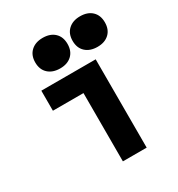

<svg xmlns="http://www.w3.org/2000/svg" viewBox="-178 -865 906 979"><g transform="rotate(-30 275.0 -375.0)"><path d="M259 0V-402H79V-520H399V0ZM220 -570Q176 -570 150 -594Q124 -618 124 -660Q124 -702 150 -726Q176 -750 219 -750Q263 -750 288.5 -726Q314 -702 314 -660Q314 -618 288.5 -594Q263 -570 220 -570ZM440 -570Q396 -570 370 -594Q344 -618 344 -660Q344 -702 370 -726Q396 -750 439 -750Q483 -750 508.5 -726Q534 -702 534 -660Q534 -618 508.5 -594Q483 -570 440 -570Z"/></g></svg>

Font: M PLUS Code Latin SemiExpanded
Style: Bold
Weight: 700
Width: 6
Designer: Coji Morishita
Foundry: UNDERFOREST DESIGN
Version: Version 1.002; ttfautohint (v1.8.3)